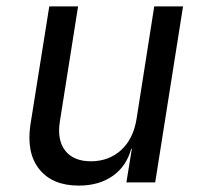

<svg xmlns="http://www.w3.org/2000/svg" viewBox="-20 -570 640 600"><path d="M226 10Q144 10 103 -41Q62 -92 75 -180L134 -550H224L167 -190Q158 -132 184 -99Q210 -66 264 -66Q320 -66 358.5 -101Q397 -136 407 -200L462 -550H552L465 0H375L392 -105H390Q375 -50 332 -20Q289 10 226 10Z"/></svg>

Font: NKDuy Mono
Style: Italic
Weight: 400
Italic angle: -9°
Monospace: yes
Designer: NKDuy
Foundry: NKDuy
Version: Version 2.251; ttfautohint (v1.8.4.7-5d5b)